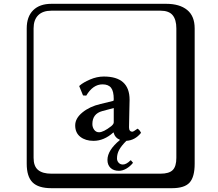

<svg xmlns="http://www.w3.org/2000/svg" viewBox="-20 -774 1140 1006"><path d="M677 79Q662 98 642 109.5Q622 121 603 121Q575 121 559 105.5Q543 90 543 64Q543 13 609 -41Q582 -52 575 -80H574Q525 -36 470 -36Q428 -36 401 -57Q374 -78 374 -117Q374 -154 412 -185Q450 -216 506 -229L572 -245Q576 -245 576 -254Q576 -296 562 -314Q548 -332 517 -332Q467 -332 432 -273L415 -274L395 -323L398 -326Q416 -342 452 -357.5Q488 -373 524 -373Q659 -373 659 -251Q659 -249 657.5 -184.5Q656 -120 656 -107Q656 -84 674 -84Q679 -84 701 -100L703 -98Q711 -94 719 -78Q688 -39 642 -36Q616 -10 604.5 11Q593 32 593 56Q593 69 601.5 78.5Q610 88 624 88Q642 88 664 66H666ZM576 -208 516 -192Q464 -178 464 -124Q464 -107 473.5 -94Q483 -81 499 -81Q522 -81 563 -113Q576 -124 576 -133ZM249 -718Q204 -718 180 -694Q156 -670 156 -625V53Q156 97 179.5 116.5Q203 136 249 136H821Q866 136 885 117Q904 98 904 53V-625Q904 -671 884.5 -694.5Q865 -718 821 -718ZM1000 84Q1000 153 973.5 182.5Q947 212 881 212H249Q181 212 150.5 181.5Q120 151 120 84V-625Q120 -687 154 -720.5Q188 -754 249 -754H851Q921 -754 960.5 -722Q1000 -690 1000 -625Z"/></svg>

Font: Libertinus Keyboard
Style: Regular
Weight: 700
Designer: Philipp H. Poll
Foundry: Khaled Hosny
Version: Version 6.7